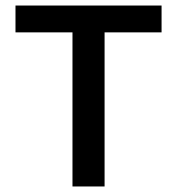

<svg xmlns="http://www.w3.org/2000/svg" viewBox="-20 -674 640 694"><path d="M242 0V-557H36V-654H564V-557H358V0Z"/></svg>

Font: Source Code Pro SemiBold
Style: Regular
Weight: 600
Monospace: yes
Designer: Paul D. Hunt, Teo Tuominen
Foundry: Adobe Systems Incorporated
Version: Version 1.018;hotconv 1.0.116;makeotfexe 2.5.65601